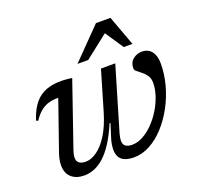

<svg xmlns="http://www.w3.org/2000/svg" viewBox="-125 -839 1015 984"><g transform="rotate(-20 383.0 -347.0)"><path d="M440 -476H518L416 -131.5Q413 -120 411.2 -110.8Q409.5 -101.5 409.5 -94Q409.5 -72 422.2 -63Q435 -54 457.5 -54Q487.5 -54 517.5 -70.5Q547.5 -87 574.2 -114.5Q601 -142 621.8 -176.2Q642.5 -210.5 654.5 -246.8Q666.5 -283 666.5 -316Q666.5 -340 655.8 -355.8Q645 -371.5 631 -382.5Q617 -393.5 606.5 -402Q596 -410.5 596 -420Q596 -452 617.5 -469Q639 -486 666 -486Q688 -486 703.8 -475.8Q719.5 -465.5 728.2 -445.2Q737 -425 737 -396Q737 -337 721 -278.8Q705 -220.5 676.8 -168.5Q648.5 -116.5 611.5 -76.2Q574.5 -36 531.8 -13Q489 10 444 10Q402.5 10 379.8 -7.2Q357 -24.5 357 -64Q357 -77.5 360 -94.5Q363 -111.5 369.5 -131L390.5 -197.5H385.5Q361 -139.5 335.2 -99.8Q309.5 -60 283 -36Q256.5 -12 229 -1Q201.5 10 174 10Q129.5 10 103.8 -13.2Q78 -36.5 78 -79Q78 -108 90 -143L183 -410Q181 -410 180.2 -410Q179.5 -410 177.5 -410Q151 -410 128.2 -403Q105.5 -396 85.2 -379.5Q65 -363 46.5 -334.5L36 -339Q50 -382.5 68.8 -410.8Q87.5 -439 111 -455.5Q134.5 -472 163.5 -479Q192.5 -486 226.5 -486Q236.5 -486 246 -485.2Q255.5 -484.5 265.5 -483.5Q275.5 -482.5 285 -481L164.5 -131.5Q160.5 -120 158.5 -110.2Q156.5 -100.5 156.5 -92.5Q156.5 -72.5 169 -63.2Q181.5 -54 205 -54Q234.5 -54 266.5 -76.8Q298.5 -99.5 327.2 -145.2Q356 -191 376.5 -260.5ZM335 -539.5 495.5 -703.5H574.5L635 -539.5H587.5L514 -649H533L393.5 -539.5Z"/></g></svg>

Font: Newsreader 11pt
Style: Italic
Weight: 400
Italic angle: -17°
Version: Version 1.003